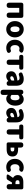

<svg xmlns="http://www.w3.org/2000/svg" viewBox="2843 -3466 830 6556"><g transform="rotate(90 3258.0 -188.0)"><path d="M161 0Q72 0 72 -88V-504Q72 -533 90 -551Q108 -569 137 -569H330H524Q553 -569 571 -551Q589 -533 589 -504V-89Q589 0 500 0Q411 0 411 -89V-430H249V-88Q249 0 161 0Z M979 14Q865 14 785 -65Q700 -149 700 -284Q700 -419 785 -504Q864 -583 979 -583Q1093 -583 1172 -504Q1257 -420 1257 -284.5Q1257 -149 1172 -65Q1093 14 979 14ZM979 -130Q1027 -130 1052 -172Q1075 -211 1075 -284Q1075 -439 979 -439Q930 -439 905 -397Q882 -356 882 -284Q882 -130 979 -130Z M1620 14Q1497 14 1419 -65Q1337 -146 1337 -284Q1337 -421 1427 -504Q1511 -583 1636 -583Q1700 -583 1749 -557Q1802 -522 1763 -468Q1719 -409 1652 -439Q1649 -439 1646 -439Q1588 -439 1553.5 -397Q1519 -355 1519 -284Q1519 -214 1553 -172Q1587 -130 1640 -130Q1656 -130 1674 -135Q1740 -170 1777 -105Q1791 -80 1785 -57.5Q1779 -35 1755 -18Q1694 14 1620 14Z M2106 0Q2017 0 2017 -89V-430H1921Q1852 -430 1852 -500Q1852 -569 1921 -569H2106H2291Q2360 -569 2360 -500Q2360 -430 2291 -430H2195V-89Q2195 0 2106 0Z M2583 14Q2506 14 2459 -37Q2414 -85 2414 -159Q2414 -250 2489 -300Q2564 -350 2730 -368Q2724 -441 2644 -441Q2608 -441 2563 -424Q2532 -409 2506 -416Q2478 -422 2463 -451Q2433 -508 2490 -539Q2586 -583 2678 -583Q2908 -583 2908 -323V-161V-72Q2908 -37 2885 -18Q2863 0 2826 0Q2798 0 2777.5 -14.5Q2757 -29 2750 -55V-57H2746Q2667 14 2583 14ZM2644 -124Q2688 -124 2730 -169V-260Q2652 -250 2615 -226Q2583 -205 2583 -173Q2583 -124 2644 -124Z M3134 207Q3045 207 3045 119V-181V-497Q3045 -532 3069 -551Q3091 -569 3128 -569Q3156 -569 3176 -556Q3196 -542 3202 -516V-514H3206Q3284 -583 3366 -583Q3468 -583 3528 -504.5Q3588 -426 3588 -294Q3588 -154 3514 -67Q3446 14 3349 14Q3276 14 3217 -45L3222 44V119Q3222 207 3134 207ZM3307 -132Q3351 -132 3376 -169Q3405 -210 3405 -291Q3405 -438 3313 -438Q3267 -438 3222 -390V-277V-165Q3259 -132 3307 -132Z M3834 14Q3757 14 3710 -37Q3665 -85 3665 -159Q3665 -250 3740 -300Q3815 -350 3981 -368Q3975 -441 3895 -441Q3859 -441 3814 -424Q3783 -409 3757 -416Q3729 -422 3714 -451Q3684 -508 3741 -539Q3837 -583 3929 -583Q4159 -583 4159 -323V-161V-72Q4159 -37 4136 -18Q4114 0 4077 0Q4049 0 4028.5 -14.5Q4008 -29 4001 -55V-57H3997Q3918 14 3834 14ZM3895 -124Q3939 -124 3981 -169V-260Q3903 -250 3866 -226Q3834 -205 3834 -173Q3834 -124 3895 -124Z M4486 0Q4397 0 4397 -89V-430H4301Q4232 -430 4232 -500Q4232 -569 4301 -569H4486H4671Q4740 -569 4740 -500Q4740 -430 4671 -430H4575V-89Q4575 0 4486 0Z M4898 0Q4873 0 4857.5 -15.5Q4842 -31 4842 -56V-481Q4842 -569 4931 -569Q5019 -569 5019 -481V-391H5078Q5191 -391 5253 -349Q5324 -300 5324 -198Q5324 0 5078 0H4960ZM5019 -135H5070Q5113 -135 5133 -151Q5153 -167 5153 -199Q5153 -261 5070 -261H5019Z M5687 14Q5564 14 5486 -65Q5404 -146 5404 -284Q5404 -421 5494 -504Q5578 -583 5703 -583Q5767 -583 5816 -557Q5869 -522 5830 -468Q5786 -409 5719 -439Q5716 -439 5713 -439Q5655 -439 5620.5 -397Q5586 -355 5586 -284Q5586 -214 5620 -172Q5654 -130 5707 -130Q5723 -130 5741 -135Q5807 -170 5844 -105Q5858 -80 5852 -57.5Q5846 -35 5822 -18Q5761 14 5687 14Z M5991 0Q5951 0 5940.5 -20Q5930 -40 5953 -72L6053 -218Q5958 -272 5958 -378Q5958 -479 6028 -528Q6088 -569 6197 -569H6321H6386Q6413 -569 6429 -553Q6445 -537 6445 -510V-89Q6445 0 6356 0Q6267 0 6267 -89V-180H6210L6124 -38Q6101 0 6057 0ZM6219 -301H6267V-439H6219Q6133 -439 6133 -373Q6133 -341 6154 -321Q6177 -301 6219 -301Z"/></g></svg>

Font: GenSenRounded TW H
Style: Regular
Weight: 900
Version: Version 1.501;PS 1;hotconv 16.6.51;makeotf.lib2.5.65220